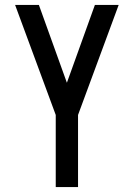

<svg xmlns="http://www.w3.org/2000/svg" viewBox="-20 -540 540 775"><path d="M205 215V-76L41 -520H137L250 -206L363 -520H459L295 -76V215Z"/></svg>

Font: Iosevka Term Medium
Style: Regular
Weight: 500
Monospace: yes
Designer: Belleve Invis
Foundry: Belleve Invis
Version: Version 26.3.1